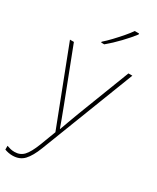

<svg xmlns="http://www.w3.org/2000/svg" viewBox="-256 -835 937 1146"><g transform="rotate(30 212.0 -261.5)"><path d="M0 -528H27L164 -172Q182 -124 194.5 -91Q207 -58 214 -37H216Q224 -59 235.5 -91Q247 -123 264 -168L403 -528H430L181 115Q156 180 126.5 211.5Q97 243 48 243Q21 243 -6 233V207Q8 212 20 215Q32 218 48 218Q86 218 110.5 192Q135 166 160 102L201 -6ZM339 -759Q313 -725 272 -682Q231 -639 191 -606H170V-612Q193 -632 219.5 -660Q246 -688 270.5 -716.5Q295 -745 309 -766H339Z"/></g></svg>

Font: Noto Sans Sinhala UI Thin
Style: Regular
Weight: 100
Designer: Jelle Bosma - Monotype Design Team
Foundry: Monotype Imaging Inc.
Version: Version 2.006; ttfautohint (v1.8.4.7-5d5b)